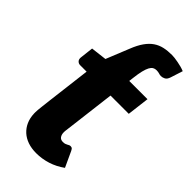

<svg xmlns="http://www.w3.org/2000/svg" viewBox="-233 -795 863 863"><g transform="rotate(45 198.0 -364.0)"><path d="M57.5 -112Q57.5 -115.5 57.5 -120.5Q57.5 -125.5 58.2 -134.8Q59 -144 60.8 -159.2Q62.5 -174.5 65.5 -199.5L91.5 -411.5H50.5Q40 -411.5 33 -419.2Q26 -427 28.5 -442L35.5 -502.5L111 -511.5L155.5 -621.5Q169 -656 184.8 -678.2Q200.5 -700.5 219.2 -713.2Q238 -726 260.5 -731Q283 -736 310 -736Q317 -736 327.5 -734.8Q338 -733.5 350 -731.2Q362 -729 374 -725.8Q386 -722.5 395.5 -718.5L377 -661Q371.5 -644 361.5 -638.8Q351.5 -633.5 341.5 -633.5Q337.5 -633.5 334.2 -634.2Q331 -635 327.5 -636Q324 -637 319.5 -637.8Q315 -638.5 309 -638.5Q299.5 -638.5 291.8 -634Q284 -629.5 278 -618.2Q272 -607 267.2 -587.5Q262.5 -568 259 -538L256.5 -517.5H372.5L359.5 -411.5H243.5L218.5 -208Q216 -187.5 214.5 -175.8Q213 -164 212.2 -157.8Q211.5 -151.5 211.5 -149.2Q211.5 -147 211.5 -146.5Q211.5 -132 218.2 -122.2Q225 -112.5 239.5 -112.5Q247.5 -112.5 252.8 -114.2Q258 -116 262 -118.2Q266 -120.5 269.5 -122.2Q273 -124 277.5 -124Q284.5 -124 287.8 -120.8Q291 -117.5 294.5 -110.5L328.5 -37Q297.5 -14.5 262 -3.2Q226.5 8 190.5 8Q160.5 8 136.5 -0.2Q112.5 -8.5 95.2 -24.2Q78 -40 68.2 -62Q58.5 -84 57.5 -112Z"/></g></svg>

Font: Lato ExtraBold
Style: Italic
Weight: 800
Italic angle: -7°
Designer: Lukasz Dziedzic with Adam Twardoch and Botio Nikoltchev
Foundry: tyPoland Lukasz Dziedzic
Version: Version 2.015; 2015-08-06; http://www.latofonts.com/